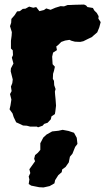

<svg xmlns="http://www.w3.org/2000/svg" viewBox="-20 -536 466 843"><path d="M113 20 98 16 81 15 71 10 51 1 40 -22 35 -38 22 -56 26 -73 30 -99 24 -123 31 -136 28 -156 34 -171 36 -187 27 -223 28 -236 39 -257 32 -283 37 -294 36 -315 28 -323V-357L31 -379L32 -395L24 -421L29 -436L30 -453L44 -469L55 -486L67 -487L80 -497L92 -498L108 -507L126 -502L139 -505L153 -487L173 -492L183 -499L202 -493L223 -502L246 -509L261 -508L277 -514H285L308 -515L349 -516L358 -512L364 -505L388 -501L394 -490L405 -479L413 -465L412 -454L422 -439L416 -416L407 -394L393 -382L383 -373L366 -365L346 -355L332 -352L309 -353L294 -357L285 -361L266 -358L249 -352L236 -339L227 -332L230 -316L213 -305L209 -287L211 -254L221 -243L217 -225L213 -212L212 -190L217 -181L218 -162L224 -145L221 -134L222 -120L224 -100L226 -72L223 -47L221 -35L206 -25L203 -12L189 3L174 8L167 16L147 23L142 20ZM171 287 152 286 117 279 106 272 109 252 106 239 113 224 109 207 134 172 130 161 134 145 146 135 157 122V93L170 68L184 55L209 41L237 38L255 34L281 39L305 47L317 69L320 96L310 109L298 139L287 152L282 177L268 197L253 208L251 220L236 233L222 255L219 269L198 281Z"/></svg>

Font: Winky Rough ExtraBold
Style: Regular
Weight: 800
Designer: Simon Atzbach
Foundry: typofactur
Version: Version 1.206; ttfautohint (v1.8.4.7-5d5b)